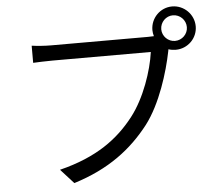

<svg xmlns="http://www.w3.org/2000/svg" viewBox="-58 -895 1115 993"><g transform="rotate(-5 500.0 -398.0)"><path d="M805 -718C805 -755 835 -785 871 -785C908 -785 938 -755 938 -718C938 -682 908 -652 871 -652C835 -652 805 -682 805 -718ZM759 -718C759 -707 761 -696 764 -686L732 -685C686 -685 287 -685 230 -685C197 -685 158 -688 130 -692V-603C156 -604 190 -606 230 -606C287 -606 683 -606 741 -606C728 -510 681 -371 610 -280C527 -173 414 -88 220 -40L288 35C472 -22 591 -115 682 -232C761 -335 810 -496 831 -601L833 -612C845 -608 858 -606 871 -606C933 -606 984 -656 984 -718C984 -780 933 -831 871 -831C809 -831 759 -780 759 -718Z"/></g></svg>

Font: Noto Sans HK
Style: Regular
Weight: 400
Designer: Ryoko NISHIZUKA 西塚涼子 (kana, bopomofo & ideographs); Paul D. Hunt (Latin, Greek & Cyrillic); Sandoll Communications 산돌커뮤니
Foundry: Adobe
Version: Version 2.004;hotconv 1.0.118;makeotfexe 2.5.65603